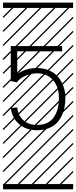

<svg xmlns="http://www.w3.org/2000/svg" viewBox="-23 -990 577 1453"><path d="M447.3 -641.6V-601.6H107.4V-430.2Q173.3 -475.1 256.8 -475.1Q309.1 -475.1 351.1 -456.1Q393.1 -437 418.9 -404.8Q444.8 -372.6 458.3 -333.3Q471.7 -293.9 471.7 -251Q471.7 -213.4 465.3 -179.2Q459 -145 443.4 -112.5Q427.7 -80.1 403.8 -56.4Q379.9 -32.7 342.8 -18.6Q305.7 -4.4 258.3 -4.4Q172.9 -4.4 120.4 -51.8Q67.9 -99.1 58.6 -172.9L107.4 -176.8Q114.7 -115.2 154.1 -79.8Q193.4 -44.4 258.3 -44.4Q301.8 -44.4 334 -60.1Q366.2 -75.7 385.3 -104Q404.3 -132.3 413.6 -168.9Q422.9 -205.6 422.9 -251Q422.9 -331.1 378.4 -383.1Q334 -435.1 256.8 -435.1Q213.9 -435.1 170.9 -417Q127.9 -398.9 104 -366.7L58.6 -377V-641.6ZM0 402.8H530.3V442.9H0ZM0 -970.2H530.3V-930.2H0ZM526.9 410.6 533.7 417.5 525.4 425.8 518.6 418.9ZM526.9 304.7 533.7 311.5 419.4 425.8 412.6 418.9ZM526.9 198.7 533.7 205.6 313.5 425.8 306.6 418.9ZM526.9 92.3 533.7 99.1 207.5 425.8 200.7 418.9ZM526.9 -13.2 533.7 -6.3 101.6 425.8 94.7 418.9ZM526.9 -119.1 533.7 -112.3 3.4 418 -3.4 411.1ZM526.9 -225.6 533.7 -218.8 3.4 311.5 -3.4 304.7ZM526.9 -331.5 533.7 -324.7 3.4 205.6 -3.4 198.7ZM526.9 -438 533.7 -431.2 3.4 99.1 -3.4 92.3ZM526.9 -543.5 533.7 -536.6 3.4 -6.3 -3.4 -13.2ZM526.9 -649.4 533.7 -642.6 3.4 -112.3 -3.4 -119.1ZM526.9 -755.9 533.7 -749 3.4 -218.8 -3.4 -225.6ZM526.9 -861.8 533.7 -855 3.4 -324.7 -3.4 -331.5ZM516.6 -958 523.4 -951.2 3.4 -431.2 -3.4 -438ZM411.1 -958 418 -951.2 3.4 -536.6 -3.4 -543.5ZM305.2 -958 312 -951.2 3.4 -642.6 -3.4 -649.4ZM198.7 -958 205.6 -951.2 3.4 -749 -3.4 -755.9ZM92.3 -958 99.1 -951.2 3.4 -855 -3.4 -861.8Z"/></svg>

Font: AzarMehrMSRS3
Style: Regular
Weight: 1
Designer: Amin Abedi
Version: Version 1.00